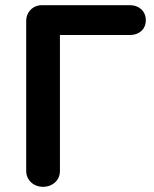

<svg xmlns="http://www.w3.org/2000/svg" viewBox="-20 -720 593 740"><path d="M542 -642C542 -677 516 -700 481 -700H142C107 -700 81 -674 81 -639V-61C81 -26 109 0 146 0C183 0 211 -26 211 -60V-585H481C516 -585 542 -607 542 -642Z"/></svg>

Font: Hotpoint
Style: Bold
Weight: 700
Designer: Andrew Paglinawan, Luciano Perondi, Riccardo Olocco
Foundry: CAST Cooperativa Anonima Servizi Tipografici
Version: Version 1.000;PS 2.1;hotconv 16.6.51;makeotf.lib2.5.65220